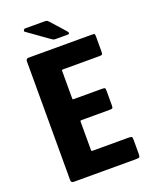

<svg xmlns="http://www.w3.org/2000/svg" viewBox="-152 -898 762 978"><g transform="rotate(-20 229.0 -409.5)"><path d="M75 0Q60 0 60 -14V-658Q60 -673 75 -673H415Q429 -673 431.5 -671Q434 -669 434 -656V-576Q434 -562 430.5 -559.5Q427 -557 415 -557H221Q214 -557 213 -556Q212 -555 212 -549V-405Q212 -398 213 -397Q214 -396 220 -396H370Q385 -396 387.5 -393Q390 -390 390 -374V-303Q390 -288 387 -285Q384 -282 370 -282H220Q215 -282 213.5 -281Q212 -280 212 -275V-125Q212 -119 213 -117.5Q214 -116 220 -116H412Q429 -116 431.5 -112.5Q434 -109 434 -94V-22Q434 -6 430 -3Q426 0 411 0ZM235 -715Q227 -715 221.5 -718.5Q216 -722 206 -729L101 -804Q97 -807 100 -813Q103 -819 108 -819H213Q225 -819 229 -816Q233 -813 240 -805L304 -733Q311 -726 310.5 -720.5Q310 -715 302 -715Z"/></g></svg>

Font: Glory ExtraBold
Style: Regular
Weight: 800
Designer: Robert Leuschke
Foundry: Robert Leuschke
Version: Version 1.011